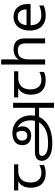

<svg xmlns="http://www.w3.org/2000/svg" viewBox="1164 -1964 954 3323"><g transform="rotate(-90 1641.5 -303.0)"><path d="M301 10Q183 10 118 -57Q53 -124 53 -245Q53 -325 82 -380.5Q111 -436 165 -465H6V-537H458V-465H345Q251 -465 197.5 -411.5Q144 -358 144 -252Q144 -165 187 -114.5Q230 -64 310 -64Q347 -64 381 -73.5Q415 -83 447 -99V-21Q418 -5 383 2.5Q348 10 301 10Z M811 124Q714 124 649 100.5Q584 77 551.5 35.5Q519 -6 519 -60Q519 -85 530 -109Q541 -133 564 -149Q577 -158 592 -164Q607 -170 631.5 -173Q656 -176 696 -176H1443L1446 -104H707Q676 -104 659.5 -103Q643 -102 635 -99Q627 -96 619 -90Q604 -78 604 -56Q604 -7 657 22Q710 51 817 51H834Q935 51 1007.5 27.5Q1080 4 1127.5 -37Q1175 -78 1199 -130L1203 -149Q1212 -174 1216 -199.5Q1220 -225 1220 -251Q1220 -309 1200 -361Q1180 -413 1138.5 -448.5Q1097 -484 1032 -494Q1019 -496 1007.5 -496.5Q996 -497 983 -497Q952 -497 926 -486Q900 -475 884.5 -453Q869 -431 869 -397Q869 -360 891.5 -334.5Q914 -309 955 -309Q993 -309 1015.5 -332.5Q1038 -356 1038 -400Q1038 -433 1027.5 -459.5Q1017 -486 991 -510L1048 -527Q1066 -512 1081.5 -492Q1097 -472 1106.5 -447.5Q1116 -423 1116 -396Q1116 -361 1105.5 -332.5Q1095 -304 1074 -283.5Q1053 -263 1022.5 -252Q992 -241 953 -241Q908 -241 871 -258Q834 -275 812 -309Q790 -343 790 -393Q790 -455 819 -493Q848 -531 894.5 -548.5Q941 -566 993 -566Q1070 -566 1128.5 -540Q1187 -514 1226.5 -469Q1266 -424 1286 -368Q1306 -312 1306 -252Q1306 -225 1303 -199.5Q1300 -174 1294 -150L1288 -128Q1260 -46 1194.5 10Q1129 66 1036.5 95Q944 124 832 124ZM1437 154V-554H1523V154Z M1912 10Q1794 10 1729 -57Q1664 -124 1664 -245Q1664 -325 1693 -380.5Q1722 -436 1776 -465H1617V-537H2069V-465H1956Q1862 -465 1808.5 -411.5Q1755 -358 1755 -252Q1755 -165 1798 -114.5Q1841 -64 1921 -64Q1958 -64 1992 -73.5Q2026 -83 2058 -99V-21Q2029 -5 1994 2.5Q1959 10 1912 10Z M2274 -537Q2274 -518 2272.5 -498Q2271 -478 2269 -462H2275Q2292 -490 2318 -508Q2344 -526 2376 -535.5Q2408 -545 2442 -545Q2507 -545 2550.5 -524.5Q2594 -504 2616 -461Q2638 -418 2638 -349V0H2551V-343Q2551 -408 2522 -440Q2493 -472 2431 -472Q2341 -472 2307.5 -421.5Q2274 -371 2274 -277V0H2186V-760H2274Z M3011 -546Q3080 -546 3129.5 -516Q3179 -486 3205.5 -431.5Q3232 -377 3232 -304V-251H2865Q2867 -160 2911.5 -112.5Q2956 -65 3036 -65Q3087 -65 3126.5 -74.5Q3166 -84 3208 -102V-25Q3167 -7 3127 1.5Q3087 10 3032 10Q2956 10 2897.5 -21Q2839 -52 2806.5 -113.5Q2774 -175 2774 -264Q2774 -352 2803.5 -415Q2833 -478 2886.5 -512Q2940 -546 3011 -546ZM3010 -474Q2947 -474 2910.5 -433.5Q2874 -393 2867 -321H3140Q3140 -367 3126 -401Q3112 -435 3083.5 -454.5Q3055 -474 3010 -474Z"/></g></svg>

Font: tamil25
Style: Book
Weight: 400
Designer: Jelle Bosma - Monotype Design Team
Foundry: Monotype Imaging Inc.
Version: Version 2.003